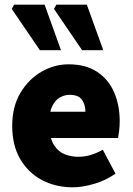

<svg xmlns="http://www.w3.org/2000/svg" viewBox="-20 -786 566 818"><path d="M290 12Q217 12 158.5 -19Q100 -50 66 -108.5Q32 -167 32 -250Q32 -331 66.5 -389.5Q101 -448 156 -480Q211 -512 272 -512Q346 -512 394.5 -479.5Q443 -447 466.5 -392Q490 -337 490 -270Q490 -248 487.5 -227.5Q485 -207 483 -198H168L166 -310H344Q344 -339 329.5 -360.5Q315 -382 276 -382Q255 -382 234.5 -370.5Q214 -359 201 -330Q188 -301 190 -250Q192 -195 211 -166.5Q230 -138 257.5 -128Q285 -118 314 -118Q340 -118 365.5 -125.5Q391 -133 418 -148L472 -46Q432 -18 382 -3Q332 12 290 12ZM150 -572 30 -748 40 -766H170L240 -572ZM330 -572 210 -748 220 -766H350L420 -572Z"/></svg>

Font: Source Sans 3 ExtraLight Black
Style: Regular
Weight: 900
Version: Version 3.052;hotconv 1.1.0;makeotfexe 2.6.0